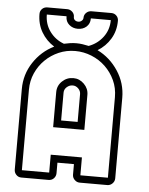

<svg xmlns="http://www.w3.org/2000/svg" viewBox="-53 -790 648 834"><g transform="rotate(5 271.0 -373.0)"><path d="M238 -714Q238 -706 244 -701Q250 -696 259 -696Q267 -696 273.5 -701.5Q280 -707 280 -715Q280 -728 289.5 -737Q299 -746 312 -746H399Q412 -746 421 -737Q430 -728 430 -715Q430 -671 409 -636Q388 -601 353 -580Q408 -553 443 -500Q478 -447 478 -383V-32Q478 -19 468.5 -9.5Q459 0 446 0H326Q313 0 303.5 -9.5Q294 -19 294 -32V-78H222V-32Q222 -19 213 -9.5Q204 0 190 0H71Q58 0 49 -9.5Q40 -19 40 -32V-383Q40 -447 74.5 -499.5Q109 -552 164 -579Q129 -601 108.5 -636Q88 -671 88 -715Q88 -728 97 -737Q106 -746 120 -746H206Q219 -746 228.5 -737Q238 -728 238 -715ZM326 -32H446V-383Q446 -423 430.5 -456.5Q415 -490 389 -515Q363 -540 328.5 -554Q294 -568 257 -568Q219 -568 185.5 -553.5Q152 -539 126.5 -514Q101 -489 86 -455.5Q71 -422 71 -383V-32H190V-110H326ZM190 -230V-383Q190 -411 210.5 -430.5Q231 -450 259 -450Q286 -450 306 -430Q326 -410 326 -383V-230ZM206 -715H120Q120 -673 143.5 -641Q167 -609 205 -595Q218 -598 231.5 -600Q245 -602 259 -602Q273 -602 286 -600Q299 -598 313 -595Q351 -609 375 -641Q399 -673 399 -715H312V-714Q312 -692 297 -678.5Q282 -665 259 -665Q237 -665 221.5 -678.5Q206 -692 206 -714ZM294 -262V-383Q294 -397 283.5 -407.5Q273 -418 259 -418Q245 -418 233.5 -408Q222 -398 222 -383V-262Z"/></g></svg>

Font: Lichte PostBus
Style: Regular
Weight: 400
Designer: Peter Wiegel
Version: Version 1.001